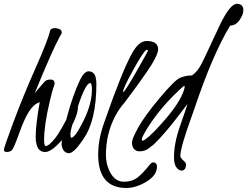

<svg xmlns="http://www.w3.org/2000/svg" viewBox="-39 -772 1279 993"><path d="M140.6 -290Q141.1 -290.5 159.2 -312.5Q177.2 -334 184.6 -341.8L193.8 -351.6Q203.6 -360.8 223.1 -360.6Q242.7 -360.4 243.7 -340.8Q243.7 -335.4 236.8 -316.9Q230 -298.3 218.3 -247.6Q189 -124.5 189 -48.3Q189 -17.6 197.8 -16.6Q212.9 -16.6 244.6 -55.2Q273.4 -89.8 335.4 -214.4Q344.7 -230.5 356.9 -230.5Q363.3 -229 364.3 -219.7Q364.3 -195.3 351.1 -162.1Q326.2 -98.1 276.1 -42Q226.1 14.2 193.8 14.2Q146.5 13.7 145.5 -63.5Q145.5 -127 166.5 -243.7Q135.3 -233.4 110.4 -194.3Q85.9 -155.3 59.6 -81.1Q32.2 -4.4 22 5.4Q10.3 14.2 -4.2 13.9Q-18.6 13.7 -19 3.4Q-19.5 -6.8 31.2 -142.6Q82 -278.3 146.2 -422.9Q210.4 -567.4 219.7 -612.3Q223.1 -626 245.1 -626.5Q252.4 -626.5 259.8 -624.5Q280.3 -619.1 280.3 -605.5Q280.3 -600.6 277.3 -594.7L270.5 -583Q233.4 -517.1 140.6 -290Z M426.8 -342.8Q402.3 -338.9 363.8 -220.7Q325.2 -102.5 325.2 -81.1Q325.2 -59.6 329.1 -59.6Q349.6 -59.6 393.1 -147.7Q436.5 -235.8 436.5 -309.1Q436.5 -342.3 426.8 -342.8ZM418.9 -403.3Q432.6 -403.3 442.4 -395.5Q459.5 -380.9 459.5 -338.9Q459.5 -147 391.1 -51.3L384.3 -41Q341.8 20.5 315.9 20.5Q284.2 17.1 279.3 -25.9Q279.3 -61.5 308.3 -170.4Q337.4 -279.3 375 -358.9Q396.5 -402.8 418.9 -403.3Z M508.8 30.3Q508.8 69.8 524.4 106.4Q550.8 168 602.5 168Q643.1 168 670.7 147.2Q698.2 126.5 735.8 79.1Q747.6 64 760.3 68.8Q772.9 73.2 772.9 88.9Q772.9 134.8 718.5 167.5Q664.1 200.2 614.7 200.2Q468.8 200.2 468.8 27.3Q468.8 -48.3 497.1 -130.4L502 -144.5Q593.3 -406.2 643.6 -495.6Q678.7 -560.1 719.7 -560.1Q777.8 -559.6 778.8 -518.1Q778.8 -492.2 744.1 -436.3Q709.5 -380.4 605 -241.2Q578.6 -211.4 558.1 -173.8Q508.8 -81.1 508.8 30.3ZM598.6 -295.9Q606 -296.4 666.3 -401.6Q726.6 -506.8 726.1 -510.5Q725.6 -514.2 722.2 -514.4Q718.8 -514.6 717.8 -513.7Q701.7 -503.9 649.7 -409.9Q597.7 -315.9 597.7 -298.3Q597.7 -296.9 598.6 -295.9Z M1151.4 -639.6Q1060.5 -490.2 966.3 -209.5Q966.3 -209.5 946.3 -152.8Q894 -8.8 893.6 36.6Q894.5 44.4 909.2 58.1Q923.3 69.3 923.3 79.6Q922.4 107.4 902.3 110.4Q890.1 110.4 880.4 101.6Q860.8 83.5 860.8 43Q860.8 -32.2 892.8 -122.3Q924.8 -212.4 930.7 -234.4L880.4 -168.5Q813 -80.1 757.8 -26.4Q753.4 -23.9 732.7 -6.6Q711.9 10.7 682.6 10.7Q674.3 10.7 667.5 7.8Q643.6 -2 643.6 -36.1Q643.6 -53.7 675.8 -112.3Q708 -170.9 786.4 -264.6Q864.7 -358.4 893.3 -370.1Q921.9 -381.8 954.1 -381.8Q966.8 -390.6 981 -407.2Q995.1 -423.8 1014.6 -464.8L1040 -518.6Q1048.3 -535.2 1069.3 -581.3Q1090.3 -627.4 1102.5 -651.9Q1152.8 -752.4 1186 -752.4Q1218.8 -752 1219.7 -720.2Q1219.7 -696.3 1199.7 -668Q1179.7 -639.6 1151.4 -639.6ZM911.1 -302.2Q916 -316.9 916 -322Q916 -327.1 914.1 -328.1Q910.6 -328.1 883.8 -302.2Q777.3 -202.6 710 -86.9Q694.3 -59.6 694.3 -52.2Q694.3 -44.9 697.8 -43.9Q702.1 -43.9 711.4 -50.3Q746.1 -73.7 817.9 -157.2Q889.6 -240.7 911.1 -302.2Z"/></svg>

Font: Kristi
Style: Regular
Weight: 400
Italic angle: -15°
Version: Version 1.004